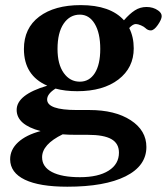

<svg xmlns="http://www.w3.org/2000/svg" viewBox="-20 -473 650 748"><path d="M281.2 -117.7Q232.9 -117.7 196.3 -127.9Q163.6 -107.4 163.6 -85.4Q163.6 -44.4 278.8 -44.4H328.1Q428.2 -44.4 489.3 -4.6Q550.3 35.2 550.3 99.6Q550.3 173.3 469.2 213.9Q388.2 254.4 242.2 254.4Q133.8 254.4 76.9 227.1Q20 199.7 19.5 147.9Q19.5 109.9 50.5 81.3Q81.5 52.7 138.2 37.6Q44.9 13.2 44.9 -44.9Q44.9 -104 164.1 -139.2Q73.2 -178.7 73.2 -282.2Q73.2 -363.3 132.8 -408.2Q192.4 -453.1 294.4 -453.1Q409.7 -453.1 462.9 -394Q484.9 -419.4 505.4 -432.6Q525.9 -445.8 550.8 -445.8Q577.1 -445.8 596.2 -432.1Q609.9 -422.4 609.9 -410.2Q609.9 -397.5 595 -376Q580.1 -354.5 567.4 -354.5Q555.7 -354.5 546.4 -363.8Q541 -369.1 529.1 -374.3Q517.1 -379.4 509.3 -379.4Q497.6 -379.4 483.4 -363.8Q501 -329.1 501 -284.7Q501 -209 441.4 -163.3Q381.8 -117.7 281.2 -117.7ZM291 -154.8Q328.1 -154.8 349.4 -188.2Q370.6 -221.7 370.6 -282.2Q370.6 -344.2 349.1 -380.1Q327.6 -416 291 -416Q252 -416 228 -380.9Q204.1 -345.7 204.1 -282.2Q204.1 -222.7 228.3 -188.7Q252.4 -154.8 291 -154.8ZM144 139.6Q144 177.2 182.6 197.3Q221.2 217.3 291.5 217.3Q362.8 217.3 403.1 191.9Q443.4 166.5 443.4 121.6Q443.4 85.9 414.1 69.1Q384.8 52.2 321.8 52.2H274.9Q245.1 52.2 224.1 50.3Q144 89.4 144 139.6Z"/></svg>

Font: Elstob 10pt
Style: Bold
Weight: 700
Designer: Peter S. Baker
Version: Version 1.015